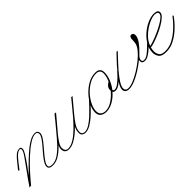

<svg xmlns="http://www.w3.org/2000/svg" viewBox="87 -837 1417 1417"><g transform="rotate(-45 796.0 -128.0)"><path d="M211 9Q169 9 169 -18Q169 -35 182.5 -56.5Q196 -78 216 -101.5Q236 -125 256 -148Q276 -171 289.5 -191.5Q303 -212 303 -226Q303 -234 298.5 -241Q294 -248 281 -248Q255 -248 217.5 -223.5Q180 -199 138 -160Q96 -121 57 -78Q18 -35 -11 1Q-19 -1 -29 3Q9 -54 45.5 -103Q82 -152 105.5 -186.5Q129 -221 129 -234Q129 -248 120 -248Q103 -248 84.5 -231Q66 -214 47 -189Q28 -164 9 -140L0 -146Q20 -169 39 -194Q58 -219 78 -237Q98 -255 120 -255Q133 -255 135.5 -248.5Q138 -242 138 -234Q138 -222 121.5 -195Q105 -168 80.5 -133.5Q56 -99 31 -66Q124 -163 182 -209Q240 -255 281 -255Q297 -255 304.5 -246.5Q312 -238 312 -226Q312 -210 298.5 -189Q285 -168 265 -144.5Q245 -121 225 -97.5Q205 -74 191.5 -53.5Q178 -33 178 -18Q178 1 211 1Q245 1 278 -22.5Q311 -46 342.5 -80.5Q374 -115 401 -148L409 -141Q382 -109 350 -74Q318 -39 283 -15Q248 9 211 9Z M488 -254Q491 -251 502 -252Q478 -222 451 -191Q424 -160 400 -131Q376 -102 361 -77.5Q346 -53 346 -36Q346 -20 353.5 -9.5Q361 1 378 1Q405 1 436.5 -18Q468 -37 500 -68Q532 -99 562 -133.5Q592 -168 617.5 -200Q643 -232 661 -253Q666 -249 674 -252Q631 -199 596.5 -159Q562 -119 542 -87.5Q522 -56 522 -28Q522 -12 531 -5.5Q540 1 551 1Q573 1 599 -15Q625 -31 651 -55Q677 -79 701 -104Q725 -129 742 -148L750 -141Q734 -124 710.5 -98.5Q687 -73 659.5 -48.5Q632 -24 604 -7.5Q576 9 551 9Q537 9 525 1Q513 -7 513 -28Q513 -41 516.5 -54Q520 -67 525 -78Q506 -58 481.5 -38Q457 -18 430.5 -4.5Q404 9 378 9Q335 9 335 -36Q335 -55 351.5 -81.5Q368 -108 393 -138.5Q418 -169 443.5 -199Q469 -229 488 -254Z M914 -255Q964 -255 964 -207Q964 -174 950 -139.5Q936 -105 913 -75Q916 -64 928 -64Q944 -64 964.5 -79Q985 -94 1004.5 -113.5Q1024 -133 1036 -148L1044 -141Q1031 -126 1011 -105.5Q991 -85 969 -69.5Q947 -54 928 -54Q909 -54 904 -65Q876 -32 840 -11.5Q804 9 769 9Q742 9 723.5 -4.5Q705 -18 705 -49Q705 -78 722 -113.5Q739 -149 768.5 -181Q798 -213 835.5 -234Q873 -255 914 -255ZM914 -246Q876 -246 840.5 -226Q805 -206 777 -175Q749 -144 733 -110Q717 -76 717 -49Q717 -23 732 -11.5Q747 0 769 0Q803 0 838 -23Q873 -46 900 -79V-86Q900 -106 912.5 -119.5Q925 -133 936 -137Q954 -175 954 -207Q954 -227 943 -236.5Q932 -246 914 -246Z M1134 -253Q1137 -252 1139.5 -251.5Q1142 -251 1146 -252Q1126 -230 1097.5 -200Q1069 -170 1041.5 -137.5Q1014 -105 995.5 -75.5Q977 -46 977 -26Q977 -15 984.5 -7.5Q992 0 1006 0Q1029 0 1062 -13.5Q1095 -27 1130.5 -49Q1166 -71 1198 -97Q1230 -123 1251 -149.5Q1272 -176 1276 -197Q1279 -215 1279 -234Q1279 -245 1283.5 -255Q1288 -265 1298 -265Q1320 -265 1320 -239Q1320 -216 1297.5 -184.5Q1275 -153 1240 -120Q1230 -111 1223.5 -101.5Q1217 -92 1217 -81Q1217 -65 1236 -65Q1254 -65 1274.5 -80Q1295 -95 1315 -115Q1335 -135 1349 -148L1357 -142Q1343 -127 1322.5 -106.5Q1302 -86 1279 -71Q1256 -56 1236 -56Q1207 -56 1207 -80Q1207 -87 1208 -92Q1174 -65 1137.5 -42Q1101 -19 1066.5 -5Q1032 9 1006 9Q988 9 976.5 0Q965 -9 965 -26Q965 -45 981 -72Q997 -99 1021.5 -129Q1046 -159 1070.5 -186Q1095 -213 1113 -231Q1131 -249 1134 -253Z M1394 9Q1347 9 1332 -12.5Q1317 -34 1317 -58Q1317 -99 1338 -134.5Q1359 -170 1392 -198Q1425 -226 1460.5 -241.5Q1496 -257 1524 -257Q1544 -257 1556 -251.5Q1568 -246 1568 -229Q1568 -213 1548 -194.5Q1528 -176 1497.5 -158.5Q1467 -141 1434 -127Q1401 -113 1374.5 -104.5Q1348 -96 1336 -96Q1331 -77 1331 -58Q1331 -38 1342.5 -19.5Q1354 -1 1394 -1Q1435 -1 1471.5 -20.5Q1508 -40 1538 -66.5Q1568 -93 1587.5 -116.5Q1607 -140 1614 -149L1621 -143Q1615 -134 1595 -109.5Q1575 -85 1544.5 -58Q1514 -31 1476 -11Q1438 9 1394 9ZM1523 -248Q1508 -248 1482.5 -238.5Q1457 -229 1428.5 -210.5Q1400 -192 1376 -166Q1352 -140 1340 -107Q1353 -109 1378.5 -117.5Q1404 -126 1434.5 -139.5Q1465 -153 1493 -168.5Q1521 -184 1539 -199.5Q1557 -215 1557 -229Q1557 -240 1547 -244Q1537 -248 1523 -248Z"/></g></svg>

Font: Kapakana Light
Style: Regular
Weight: 300
Designer: Kyosuke Nagai
Version: Version 1.000